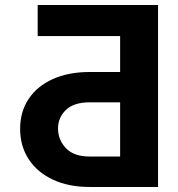

<svg xmlns="http://www.w3.org/2000/svg" viewBox="-20 -744 708 764"><path d="M608.9 0H337.4Q252 0 189.7 -29.5Q127.4 -59.1 93.8 -111.1Q60.1 -163.1 60.1 -231.4Q60.1 -299.3 93.8 -350.1Q127.4 -400.9 189.7 -429.2Q252 -457.5 337.4 -457.5H458V-600.6H129.9V-724.1H608.9ZM458 -121.1V-336.9H337.4Q273.9 -336.9 242.4 -306.6Q210.9 -276.4 210.9 -232.9Q210.9 -187.5 242.4 -154.3Q273.9 -121.1 337.4 -121.1Z"/></svg>

Font: Inter
Style: Bold
Weight: 700
Designer: Rasmus Andersson
Foundry: rsms
Version: Version 4.001;git-9221beed3